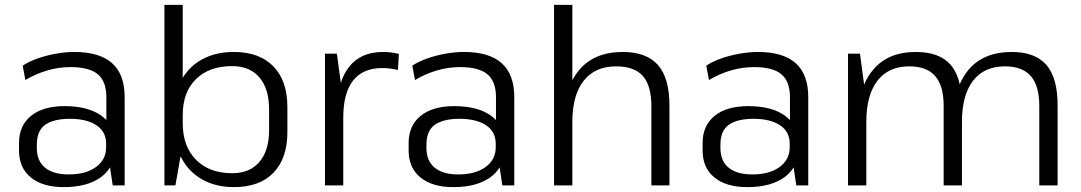

<svg xmlns="http://www.w3.org/2000/svg" viewBox="-20 -760 4433 787"><path d="M241 7Q155 7 106.5 -32.5Q58 -72 58 -143V-174Q58 -245 107 -285Q156 -325 245 -325Q339 -325 394 -287Q406 -278 416 -268V-362Q416 -426 381 -455.5Q346 -485 269 -485Q220 -485 173 -471Q126 -457 84 -432L73 -491Q99 -508 134.5 -520.5Q170 -533 209.5 -540Q249 -547 285 -547Q388 -547 439.5 -501Q491 -455 491 -362V0H442L431 -74Q417 -51 394 -34Q338 7 241 7ZM261 -45Q332 -45 373.5 -75.5Q415 -106 415 -156V-171Q415 -220 375.5 -246.5Q336 -273 266 -273Q201 -273 166 -249Q131 -225 131 -167V-153Q131 -100 165 -72.5Q199 -45 261 -45Z M939 7Q865 7 809.5 -24Q754 -55 724 -112Q722 -115 720 -119L699 0H654V-740H729V-441Q759 -490 809 -517Q864 -547 939 -547Q1043 -547 1100.5 -488Q1158 -429 1158 -321V-219Q1158 -111 1101 -52Q1044 7 939 7ZM932 -50Q1004 -50 1043.5 -96.5Q1083 -143 1083 -226V-311Q1083 -396 1043.5 -442.5Q1004 -489 932 -489Q837 -489 783 -435.5Q729 -382 729 -288V-255Q729 -160 783.5 -105Q838 -50 932 -50Z M1312 -540H1361L1377 -420Q1389 -458 1410 -485Q1458 -547 1550 -547Q1566 -547 1582.5 -545Q1599 -543 1615 -539L1611 -473Q1581 -481 1546 -481Q1468 -481 1427.5 -430Q1387 -379 1387 -277V0H1312Z M1838 7Q1752 7 1703.5 -32.5Q1655 -72 1655 -143V-174Q1655 -245 1704 -285Q1753 -325 1842 -325Q1936 -325 1991 -287Q2003 -278 2013 -268V-362Q2013 -426 1978 -455.5Q1943 -485 1866 -485Q1817 -485 1770 -471Q1723 -457 1681 -432L1670 -491Q1696 -508 1731.5 -520.5Q1767 -533 1806.5 -540Q1846 -547 1882 -547Q1985 -547 2036.5 -501Q2088 -455 2088 -362V0H2039L2028 -74Q2014 -51 1991 -34Q1935 7 1838 7ZM1858 -45Q1929 -45 1970.5 -75.5Q2012 -106 2012 -156V-171Q2012 -220 1972.5 -246.5Q1933 -273 1863 -273Q1798 -273 1763 -249Q1728 -225 1728 -167V-153Q1728 -100 1762 -72.5Q1796 -45 1858 -45Z M2650 -324Q2650 -409 2615 -448.5Q2580 -488 2505 -488Q2419 -488 2372.5 -429Q2326 -370 2326 -260V0H2251V-740H2326V-431Q2338 -454 2354 -473Q2416 -547 2532 -547Q2630 -547 2677 -493.5Q2724 -440 2724 -328V0H2650Z M3043 7Q2957 7 2908.5 -32.5Q2860 -72 2860 -143V-174Q2860 -245 2909 -285Q2958 -325 3047 -325Q3141 -325 3196 -287Q3208 -278 3218 -268V-362Q3218 -426 3183 -455.5Q3148 -485 3071 -485Q3022 -485 2975 -471Q2928 -457 2886 -432L2875 -491Q2901 -508 2936.5 -520.5Q2972 -533 3011.5 -540Q3051 -547 3087 -547Q3190 -547 3241.5 -501Q3293 -455 3293 -362V0H3244L3233 -74Q3219 -51 3196 -34Q3140 7 3043 7ZM3063 -45Q3134 -45 3175.5 -75.5Q3217 -106 3217 -156V-171Q3217 -220 3177.5 -246.5Q3138 -273 3068 -273Q3003 -273 2968 -249Q2933 -225 2933 -167V-153Q2933 -100 2967 -72.5Q3001 -45 3063 -45Z M4240 -326Q4240 -408 4205.5 -448Q4171 -488 4099 -488Q4014 -488 3968.5 -429Q3923 -370 3923 -260V0H3848V-326Q3848 -408 3813.5 -448Q3779 -488 3707 -488Q3622 -488 3576.5 -429Q3531 -370 3531 -260V0H3456V-540H3505L3522 -413Q3536 -447 3558 -473Q3619 -547 3734 -547Q3831 -547 3877 -494Q3903 -463 3914 -415Q3928 -447 3949 -473Q4011 -547 4127 -547Q4223 -547 4269 -494Q4315 -441 4315 -329V0H4240Z"/></svg>

Font: Pathway Extreme 8pt Thin 12pt Light
Style: Regular
Weight: 300
Version: Version 1.001;gftools[0.9.26]